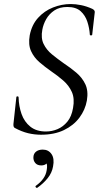

<svg xmlns="http://www.w3.org/2000/svg" viewBox="-20 -656 502 952"><path d="M183.2 12Q151 12 119.5 4.5Q88 -3 52.6 -22Q48.6 -25 47.4 -29.5Q46.2 -34 46.6 -41L61 -173.2Q61 -178.2 66.5 -178.2Q72 -178.2 72.2 -173.2Q73.2 -129.6 86.8 -90.9Q100.4 -52.2 130.3 -28.1Q160.2 -4 207.8 -4Q237.6 -4 265.3 -15.7Q293 -27.4 314 -52.8Q335 -78.2 342.2 -120.6Q350.8 -167.4 336.3 -199.8Q321.8 -232.2 293.7 -256.6Q265.6 -281 234 -302.4Q203 -324 175.7 -347.5Q148.4 -371 133.9 -402.8Q119.4 -434.6 127.4 -481Q137.6 -533.2 168.8 -567.6Q200 -602 243 -619Q286 -636 330.4 -636Q355 -636 382.2 -630.5Q409.4 -625 438 -612Q451.2 -605 449.8 -595L437.2 -484.2Q437 -480.4 431.3 -480.4Q425.6 -480.4 425.4 -484.2Q423.4 -516.8 413.1 -548.3Q402.8 -579.8 379.7 -600.6Q356.6 -621.4 313.8 -621.4Q275 -621.4 249.4 -604.2Q223.8 -587 209.2 -561.3Q194.6 -535.6 189.8 -508.4Q182 -467 196.4 -437.7Q210.8 -408.4 238 -386.2Q265.2 -364 295.8 -342.4Q328.8 -320.6 358 -296.1Q387.2 -271.6 403 -238.5Q418.8 -205.4 410.8 -157.6Q402.6 -111.2 373.7 -72.6Q344.8 -34 297.1 -11Q249.4 12 183.2 12ZM165 275Q161 277 157.5 272.5Q154 268 158 265Q181 248.6 194.6 229.3Q208.2 210 211.4 188.4Q216.4 161.8 208.9 150.6Q201.4 139.4 191 136.8L219.2 127.4Q220.2 146.2 210.5 155.2Q200.8 164.2 184.8 164.2Q165 164.2 154.9 152.2Q144.8 140.2 145.6 123Q146.4 105.6 158.9 95.7Q171.4 85.8 192 85.8Q220.4 85.8 235.6 108.2Q250.8 130.6 243 169.6Q237.6 201 216.6 227.2Q195.6 253.4 165 275Z"/></svg>

Font: Cormorant Light
Style: Italic
Weight: 300
Italic angle: -10°
Designer: Christian Thalmann (Catharsis Fonts)
Foundry: Catharsis Fonts
Version: Version 4.000